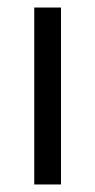

<svg xmlns="http://www.w3.org/2000/svg" viewBox="-20 -490 252 510"><path d="M71 0V-470H142V0Z"/></svg>

Font: Outfit-Light
Style: Regular
Weight: 300
Designer: Rodrigo Fuenzalida
Foundry: fragTYPE
Version: Version 1.000